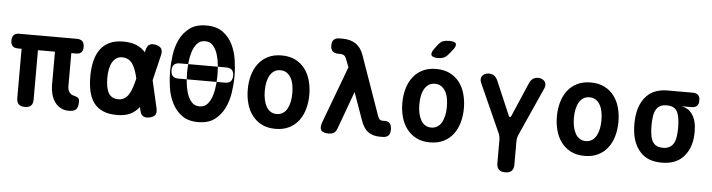

<svg xmlns="http://www.w3.org/2000/svg" viewBox="-54 -1040 5508 1485"><g transform="rotate(5 2700.0 -297.5)"><path d="M496 10Q459 10 431.5 -5.5Q404 -21 386 -47Q368 -73 359 -107Q350 -141 350 -177V-436H218V-54Q218 -21 203 -5.5Q188 10 155 10Q123 10 107 -5.5Q91 -21 91 -54V-436H63Q34 -436 20.5 -450.5Q7 -465 7 -493Q7 -522 21.5 -536Q36 -550 64 -550H508Q539 -550 553.5 -535.5Q568 -521 568 -490Q568 -463 554.5 -449.5Q541 -436 514 -436H477V-179Q477 -150 491 -131.5Q505 -113 529 -109Q552 -103 560.5 -94Q569 -85 569 -67Q569 -24 553 -7Q537 10 496 10Z M1171 -68Q1178 -36 1166.5 -18Q1155 0 1123.5 7Q1092 14 1073.5 2.5Q1055 -9 1048 -41L1042 -67Q1042 -66 1041 -66Q1014 -30 973 -10Q932 10 870 10Q804 10 759.5 -10Q715 -30 688.5 -66.5Q662 -103 650.5 -154.5Q639 -206 639 -270Q639 -334 651.5 -387Q664 -440 691 -478.5Q718 -517 762 -538.5Q806 -560 870 -560Q932 -560 973 -542.5Q1014 -525 1042 -493Q1042 -492 1043 -491L1047 -509Q1054 -541 1072.5 -552.5Q1091 -564 1122.5 -557Q1154 -550 1165.5 -532Q1177 -514 1170 -482L1122 -282ZM995 -283Q987 -320 977 -347Q966 -378 951.5 -398Q937 -418 917 -428Q897 -438 870 -438Q847 -438 828.5 -426Q810 -414 797 -392.5Q784 -371 777.5 -339.5Q771 -308 771 -270Q771 -232 776.5 -202.5Q782 -173 793.5 -153Q805 -133 824 -122.5Q843 -112 870 -112Q897 -112 917 -124.5Q937 -137 951.5 -160.5Q966 -184 976 -216Q986 -247 995 -283Z M1500 10Q1421 10 1372.5 -26.5Q1324 -63 1296.5 -118.5Q1269 -174 1259.5 -240Q1250 -306 1250 -366Q1250 -424 1259 -490Q1268 -556 1295 -611.5Q1322 -667 1371 -703.5Q1420 -740 1500 -740Q1579 -740 1628 -704Q1677 -668 1704 -613Q1731 -558 1740.5 -493Q1750 -428 1750 -370Q1750 -309 1740.5 -242.5Q1731 -176 1703.5 -119.5Q1676 -63 1627.5 -26.5Q1579 10 1500 10ZM1320 -312H1384Q1385 -301 1386 -289Q1390 -246 1402 -206.5Q1414 -167 1437.5 -139.5Q1461 -112 1500 -112Q1540 -112 1563 -139.5Q1586 -167 1598 -206.5Q1610 -246 1614 -290L1616 -312H1680Q1710 -312 1724.5 -326.5Q1739 -341 1739 -371Q1739 -401 1724.5 -415.5Q1710 -430 1680 -430H1615Q1614 -436 1614 -441Q1610 -485 1598 -524Q1586 -563 1563 -590.5Q1540 -618 1500 -618Q1461 -618 1437.5 -590.5Q1414 -563 1402 -523.5Q1390 -484 1386 -441Q1386 -435 1385 -430H1320Q1290 -430 1275.5 -415.5Q1261 -401 1261 -371Q1261 -341 1275.5 -326.5Q1290 -312 1320 -312ZM1616 -312H1384Q1382 -342 1382 -365Q1382 -393 1385 -430H1615Q1618 -393 1618 -366Q1618 -342 1616 -312Z M2100 10Q2039 10 1994.5 -12.5Q1950 -35 1920 -74Q1890 -113 1875.5 -165Q1861 -217 1861 -275Q1861 -334 1875.5 -385.5Q1890 -437 1919.5 -476Q1949 -515 1994 -537.5Q2039 -560 2100 -560Q2161 -560 2206 -537.5Q2251 -515 2280.5 -476.5Q2310 -438 2324.5 -386Q2339 -334 2339 -275Q2339 -217 2324.5 -165Q2310 -113 2280.5 -74Q2251 -35 2206 -12.5Q2161 10 2100 10ZM2100 -105Q2127 -105 2147.5 -118Q2168 -131 2181 -154.5Q2194 -178 2200.5 -209Q2207 -240 2207 -275Q2207 -311 2201 -342Q2195 -373 2181.5 -396Q2168 -419 2148 -432Q2128 -445 2100 -445Q2072 -445 2052 -432Q2032 -419 2018.5 -395.5Q2005 -372 1999 -341Q1993 -310 1993 -275Q1993 -240 1999.5 -209Q2006 -178 2019 -154.5Q2032 -131 2052.5 -118Q2073 -105 2100 -105Z M2578 -32Q2569 -9 2553.5 0.5Q2538 10 2513 10Q2467 10 2454.5 -10.5Q2442 -31 2457 -73L2622 -514L2596 -580Q2590 -596 2578.5 -603.5Q2567 -611 2552 -611H2535Q2505 -611 2490 -626Q2475 -641 2475 -671Q2475 -701 2490 -715.5Q2505 -730 2535 -730H2559Q2620 -730 2661 -702Q2702 -674 2722 -616L2883 -159Q2890 -140 2898 -132.5Q2906 -125 2917 -125H2935Q2966 -125 2978.5 -109Q2991 -93 2991 -61Q2991 -28 2975 -14Q2959 0 2931 0H2911Q2856 0 2820 -25.5Q2784 -51 2763 -111L2686 -327Z M3300 10Q3239 10 3194.5 -12.5Q3150 -35 3120 -74Q3090 -113 3075.5 -165Q3061 -217 3061 -275Q3061 -334 3075.5 -385.5Q3090 -437 3119.5 -476Q3149 -515 3194 -537.5Q3239 -560 3300 -560Q3361 -560 3406 -537.5Q3451 -515 3480.5 -476.5Q3510 -438 3524.5 -386Q3539 -334 3539 -275Q3539 -217 3524.5 -165Q3510 -113 3480.5 -74Q3451 -35 3406 -12.5Q3361 10 3300 10ZM3300 -105Q3327 -105 3347.5 -118Q3368 -131 3381 -154.5Q3394 -178 3400.5 -209Q3407 -240 3407 -275Q3407 -311 3401 -342Q3395 -373 3381.5 -396Q3368 -419 3348 -432Q3328 -445 3300 -445Q3272 -445 3252 -432Q3232 -419 3218.5 -395.5Q3205 -372 3199 -341Q3193 -310 3193 -275Q3193 -240 3199.5 -209Q3206 -178 3219 -154.5Q3232 -131 3252.5 -118Q3273 -105 3300 -105ZM3383 -679Q3368 -661 3349.5 -653Q3331 -645 3308 -645Q3263 -645 3254 -662.5Q3245 -680 3272 -716L3297 -749Q3314 -771 3333.5 -778Q3353 -785 3380 -785Q3426 -785 3433.5 -767.5Q3441 -750 3413 -715Z M3900 190Q3866 190 3850 173.5Q3834 157 3834 124V-55Q3834 -70 3831 -83.5Q3828 -97 3822 -110L3654 -485Q3647 -501 3649 -515Q3651 -529 3658.5 -538.5Q3666 -548 3679.5 -554Q3693 -560 3708 -560Q3732 -560 3749 -548.5Q3766 -537 3778 -510L3889 -251Q3895 -238 3900 -238Q3905 -238 3911 -251L4022 -510Q4034 -537 4051 -548.5Q4068 -560 4092 -560Q4107 -560 4120.5 -554Q4134 -548 4141.5 -538.5Q4149 -529 4151 -515Q4153 -501 4146 -485L3978 -110Q3972 -97 3969 -83.5Q3966 -70 3966 -55V124Q3966 157 3950 173.5Q3934 190 3900 190Z M4500 10Q4439 10 4394.5 -12.5Q4350 -35 4320 -74Q4290 -113 4275.5 -165Q4261 -217 4261 -275Q4261 -334 4275.5 -385.5Q4290 -437 4319.5 -476Q4349 -515 4394 -537.5Q4439 -560 4500 -560Q4561 -560 4606 -537.5Q4651 -515 4680.5 -476.5Q4710 -438 4724.5 -386Q4739 -334 4739 -275Q4739 -217 4724.5 -165Q4710 -113 4680.5 -74Q4651 -35 4606 -12.5Q4561 10 4500 10ZM4500 -105Q4527 -105 4547.5 -118Q4568 -131 4581 -154.5Q4594 -178 4600.5 -209Q4607 -240 4607 -275Q4607 -311 4601 -342Q4595 -373 4581.5 -396Q4568 -419 4548 -432Q4528 -445 4500 -445Q4472 -445 4452 -432Q4432 -419 4418.5 -395.5Q4405 -372 4399 -341Q4393 -310 4393 -275Q4393 -240 4399.5 -209Q4406 -178 4419 -154.5Q4432 -131 4452.5 -118Q4473 -105 4500 -105Z M5216 -438Q5269 -427 5297 -388Q5325 -349 5331 -291Q5333 -270 5333 -249Q5333 -228 5331 -207Q5321 -110 5263 -50Q5205 10 5099 10Q4993 10 4936 -50Q4879 -110 4867 -207Q4863 -239 4863 -270Q4863 -301 4867 -333Q4879 -431 4936 -490.5Q4993 -550 5099 -550H5292Q5320 -550 5334 -536.5Q5348 -523 5348 -494Q5348 -466 5334 -452Q5320 -438 5292 -438ZM5099 -105Q5123 -105 5140 -112Q5157 -119 5169.5 -132Q5182 -145 5189 -164Q5196 -183 5199 -207Q5203 -239 5203 -270Q5203 -301 5199 -333Q5192 -389 5169.5 -412Q5147 -435 5099 -435Q5052 -435 5028.5 -408.5Q5005 -382 5000 -333Q4996 -301 4996 -270Q4996 -239 5000 -207Q5005 -158 5028 -131.5Q5051 -105 5099 -105Z"/></g></svg>

Font: Maple Mono
Style: Bold
Weight: 700
Monospace: yes
Designer: subframe7536
Version: Version 7.200